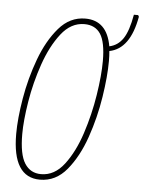

<svg xmlns="http://www.w3.org/2000/svg" viewBox="-54 -803 642 857"><g transform="rotate(5 267.0 -375.0)"><path d="M157 10Q228 10 277.5 -50Q327 -110 358 -199.5Q389 -289 403.5 -382.5Q418 -476 418 -544Q418 -556 417.5 -567.5Q417 -579 416 -589Q508 -607 534 -753L530 -760H511Q498 -686 475 -652Q452 -618 414 -610Q394 -724 297 -724Q228 -724 178.5 -666.5Q129 -609 97 -522.5Q65 -436 49.5 -344.5Q34 -253 34 -184Q34 10 157 10ZM160 -15Q112 -15 86.5 -55Q61 -95 61 -186Q61 -246 75 -332Q89 -418 118 -502Q147 -586 191 -642.5Q235 -699 295 -699Q344 -699 367.5 -662.5Q391 -626 391 -542Q391 -478 377 -389Q363 -300 335 -214.5Q307 -129 263.5 -72Q220 -15 160 -15Z"/></g></svg>

Font: Noto Sans Display Condensed Thin
Style: Italic
Weight: 250
Width: 3
Italic angle: -12°
Designer: Monotype Design Team
Foundry: Monotype Imaging Inc.
Version: Version 1.900